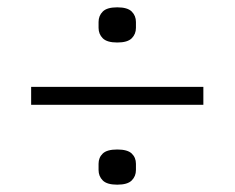

<svg xmlns="http://www.w3.org/2000/svg" viewBox="-20 -567 640 524"><path d="M65 -281V-330H535V-281ZM300 -63Q272 -63 260.5 -74.5Q249 -86 249 -103V-120Q249 -137 260.5 -148Q272 -159 300 -159Q328 -159 339.5 -148Q351 -137 351 -120V-103Q351 -86 339.5 -74.5Q328 -63 300 -63ZM300 -451Q272 -451 260.5 -462.5Q249 -474 249 -491V-507Q249 -524 260.5 -535.5Q272 -547 300 -547Q328 -547 339.5 -535.5Q351 -524 351 -507V-491Q351 -474 339.5 -462.5Q328 -451 300 -451Z"/></svg>

Font: IBM Plex Thai Light
Style: Regular
Weight: 300
Designer: Mike Abbink, Paul van der Laan, Pieter van Rosmalen, Ben Mitchell, Mark Frömberg
Foundry: Bold Monday
Version: Version 1.0